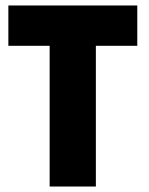

<svg xmlns="http://www.w3.org/2000/svg" viewBox="-20 -680 543 700"><path d="M329.5 0H161V-513H10.5V-660H480.5V-513H329.5Z"/></svg>

Font: Lucymar Sans ExtraBold
Style: Regular
Weight: 800
Foundry: The League of Moveable Type (original font) / Main changes by Cristiano Sobral with portions from Mirco Monsees
Version: Version 2.001;August 30, 2020;FontCreator 13.0.0.2681 64-bit